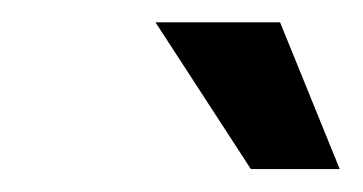

<svg xmlns="http://www.w3.org/2000/svg" viewBox="-20 -741 321 170"><path d="M280.8 -591.3H202.1L117.7 -721.2H228Z"/></svg>

Font: RobotoCondensed-Italic
Style: Italic
Weight: 400
Designer: Google
Version: Version 1.200311; 2013